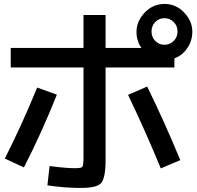

<svg xmlns="http://www.w3.org/2000/svg" viewBox="-20 -880 977 951"><path d="M502.9 -545.9V-86.9Q502.9 2 480.5 27.3Q458 51.8 374 50.8Q301.8 50.8 214.8 38.1L225.6 -57.6Q305.7 -46.9 350.6 -46.9Q383.8 -46.9 387.7 -53.7Q393.6 -61.5 393.6 -100.6V-545.9H33.2V-642.6H393.6V-805.7H502.9V-642.6H680.7Q655.3 -677.7 656.2 -723.6Q656.2 -774.4 697.3 -818.4Q738.3 -860.4 794.9 -860.4Q851.6 -860.4 891.6 -818.4Q932.6 -775.4 932.6 -723.6Q932.6 -677.7 908.2 -642.6Q883.8 -605.5 843.8 -590.8V-545.9ZM164.1 -446.3 261.7 -411.1Q186.5 -222.7 98.6 -50.8L3.9 -94.7Q89.8 -264.6 164.1 -446.3ZM614.3 -410.2 709 -451.2Q793.9 -278.3 873 -86.9L776.4 -45.9Q699.2 -233.4 614.3 -410.2ZM794.9 -790Q767.6 -790 749 -771Q730.5 -752 730.5 -724.1Q730.5 -696.3 749 -677.2Q767.6 -658.2 794.9 -658.2Q821.3 -658.2 840.3 -677.2Q859.4 -696.3 859.4 -724.1Q859.4 -752 840.3 -771Q821.3 -790 794.9 -790Z"/></svg>

Font: RobotoJAA
Style: Medium
Weight: 500
Version: Version 2.05; 2016-11-05